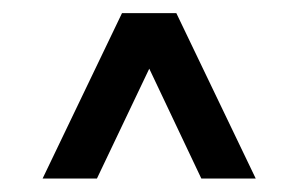

<svg xmlns="http://www.w3.org/2000/svg" viewBox="-20 -709 447 288"><path d="M43.9 -441.2 163 -689.3H244.5L363.6 -441.2H282L203.9 -606L125.4 -441.2Z"/></svg>

Font: Big Shoulders Stencil Thin
Style: Regular
Weight: 100
Designer: Patric King
Foundry: XO Type Co
Version: Version 2.001